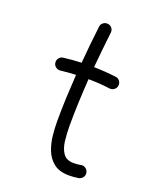

<svg xmlns="http://www.w3.org/2000/svg" viewBox="-123 -695 644 789"><g transform="rotate(20 199.0 -301.0)"><path d="M339.4 -397Q338.4 -386.2 329.3 -379.2Q320.3 -372.1 309.1 -373.5Q266.1 -379.4 214.8 -379.9Q211.4 -328.6 209.2 -277.1Q207 -225.6 207 -173.3Q207 -140.1 210.7 -108.2Q214.4 -76.2 228.8 -55.4Q243.2 -34.7 274.9 -34.7Q289.6 -34.7 306.2 -37.6Q317.4 -40 326.7 -33.4Q335.9 -26.9 337.9 -15.6Q340.3 -4.9 333.7 4.4Q327.1 13.7 315.9 16.1Q295.4 19.5 274.9 19.5Q231.9 19.5 207.3 0Q182.6 -19.5 170.9 -49.8Q159.2 -80.1 156 -113Q152.8 -146 152.8 -173.3Q152.8 -225.6 155 -276.9Q157.2 -328.1 160.6 -378.9Q126 -377.4 93.8 -373.5Q83 -372.1 73.7 -379.2Q64.5 -386.2 63.5 -397Q62 -408.2 69.1 -417.2Q76.2 -426.3 86.9 -427.2Q124 -432.1 165 -433.6Q168.5 -474.6 172.6 -515.4Q176.8 -556.2 181.6 -597.2Q182.6 -608.4 191.9 -615.2Q201.2 -622.1 211.9 -620.6Q223.1 -619.6 230 -610.8Q236.8 -602.1 235.4 -590.8Q231 -551.3 226.8 -512.2Q222.7 -473.1 219.2 -434.1Q244.1 -433.6 268.3 -431.9Q292.5 -430.2 315.9 -427.2Q327.1 -426.3 334 -417.2Q340.8 -408.2 339.4 -397Z"/></g></svg>

Font: Mikhak Light
Style: Regular
Weight: 300
Designer: Amin Abedi
Version: Version 3.3